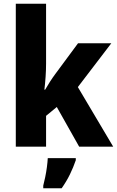

<svg xmlns="http://www.w3.org/2000/svg" viewBox="-20 -780 622 1021"><path d="M225 -441Q225 -409 222.5 -372Q220 -335 216 -303H220Q230 -321 245.5 -345Q261 -369 273 -385L395 -550H572L394 -317L582 0H401L282 -211L225 -164V0H64V-760H225ZM383 72Q370 110 352 147Q334 184 308 221H210V207Q215 188 220.5 161.5Q226 135 229.5 108Q233 81 234 61H383Z"/></svg>

Font: Noto Sans Khmer UI SemiCondensed ExtraBold
Style: Regular
Weight: 800
Width: 4
Designer: Danh Hong and the Monotype Design Team
Foundry: Monotype Imaging Inc.
Version: Version 2.002; ttfautohint (v1.8.4.7-5d5b)